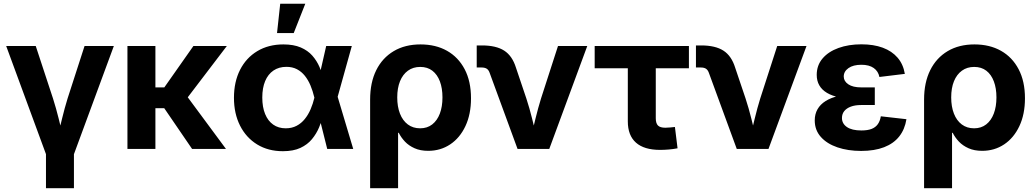

<svg xmlns="http://www.w3.org/2000/svg" viewBox="-20 -775 5389 999"><path d="M222.2 35.2 12.2 -535.6H166L255.9 -262.2Q272 -211.4 284.7 -160.2Q297.4 -108.9 310.5 -55.2H277.8Q291 -108.9 303.5 -160.2Q315.9 -211.4 331.5 -262.2L419.9 -535.6H572.3L361.8 35.2ZM219.2 204.1V-3.4H364.7V204.1Z M788.6 -535.6V0H643.1V-535.6ZM1160.2 -535.6 913.6 -211.9H754.9L751.5 -320.3H835L986.3 -535.6ZM979.5 0 830.6 -217.8 940.9 -290.5 1155.8 0Z M1452.1 11.7Q1375.5 11.7 1318.1 -23.4Q1260.7 -58.6 1229 -121.3Q1197.3 -184.1 1197.3 -266.1Q1197.3 -349.1 1229 -411.6Q1260.7 -474.1 1318.8 -509Q1377 -543.9 1454.6 -543.9Q1507.8 -543.9 1544.7 -528.1Q1581.5 -512.2 1605 -485.6Q1628.4 -459 1642.6 -426Q1656.7 -393.1 1664.6 -359.9H1705.1L1735.8 -274.9L1817.9 0H1682.6L1615.2 -269Q1607.4 -301.8 1595.5 -330.3Q1583.5 -358.9 1566.2 -380.6Q1548.8 -402.3 1525.1 -414.8Q1501.5 -427.2 1470.2 -427.2Q1431.2 -427.2 1402.8 -408Q1374.5 -388.7 1359.6 -353Q1344.7 -317.4 1344.7 -267.6Q1344.7 -217.8 1359.4 -181.9Q1374 -146 1401.4 -126.7Q1428.7 -107.4 1466.8 -107.4Q1498.5 -107.4 1523.2 -120.4Q1547.9 -133.3 1565.9 -155.8Q1584 -178.2 1596.2 -206.8Q1608.4 -235.4 1615.7 -266.1L1677.2 -535.6H1810.5L1735.4 -266.1L1704.1 -181.2H1663.6Q1654.8 -147 1640.6 -113Q1626.5 -79.1 1603 -50.8Q1579.6 -22.5 1543 -5.4Q1506.3 11.7 1452.1 11.7ZM1421.4 -603 1438 -755.4H1568.4L1508.3 -603Z M1905.8 204.1V-256.8Q1905.8 -345.7 1937.7 -409.9Q1969.7 -474.1 2028.6 -509Q2087.4 -543.9 2168 -543.9Q2247.1 -543.9 2305.9 -510.7Q2364.7 -477.5 2397.7 -414.8Q2430.7 -352.1 2430.7 -263.7Q2430.7 -180.2 2401.6 -118.7Q2372.6 -57.1 2322.3 -23.7Q2272 9.8 2208 9.8Q2167 9.8 2137 -3.7Q2106.9 -17.1 2086.9 -38.3Q2066.9 -59.6 2054.7 -84H2051.3V204.1ZM2166 -107.4Q2203.1 -107.4 2229 -127.7Q2254.9 -147.9 2268.6 -184.1Q2282.2 -220.2 2282.2 -268.1Q2282.2 -315.9 2268.8 -351.6Q2255.4 -387.2 2229.7 -407Q2204.1 -426.8 2166.5 -426.8Q2129.4 -426.8 2102.5 -407.2Q2075.7 -387.7 2061.3 -352.3Q2046.9 -316.9 2046.9 -268.1Q2046.9 -220.2 2061 -183.8Q2075.2 -147.5 2102.1 -127.4Q2128.9 -107.4 2166 -107.4Z M2672.9 0 2527.3 -397Q2522 -411.6 2512.2 -417.7Q2502.4 -423.8 2485.8 -423.8H2460.4V-538.6H2487.8Q2561.5 -538.6 2603.5 -511.5Q2645.5 -484.4 2664.6 -422.9L2718.8 -262.2Q2735.4 -211.4 2748 -160.2Q2760.7 -108.9 2773.9 -55.2H2741.2Q2754.4 -108.9 2766.8 -160.2Q2779.3 -211.4 2794.9 -262.2L2883.3 -535.6H3035.6L2837.9 0Z M3414.6 4.9Q3331.5 4.9 3289.1 -32.7Q3246.6 -70.3 3246.6 -143.6V-419.9H3074.2V-535.6H3564.5V-419.9H3392.1V-159.7Q3392.1 -133.3 3403.6 -121.8Q3415 -110.4 3441.9 -110.4Q3452.6 -110.4 3467.3 -111.8Q3481.9 -113.3 3491.7 -114.3L3505.4 -3.4Q3482.4 1 3459.5 2.9Q3436.5 4.9 3414.6 4.9Z M3813.5 0 3668 -397Q3662.6 -411.6 3652.8 -417.7Q3643.1 -423.8 3626.5 -423.8H3601.1V-538.6H3628.4Q3702.1 -538.6 3744.1 -511.5Q3786.1 -484.4 3805.2 -422.9L3859.4 -262.2Q3876 -211.4 3888.7 -160.2Q3901.4 -108.9 3914.6 -55.2H3881.8Q3895 -108.9 3907.5 -160.2Q3919.9 -211.4 3935.5 -262.2L4023.9 -535.6H4176.3L3978.5 0Z M4460.4 10.3Q4392.1 10.3 4337.4 -8.3Q4282.7 -26.9 4251 -62.5Q4219.2 -98.1 4219.2 -148.4Q4219.2 -181.2 4233.6 -206.5Q4248 -231.9 4276.1 -249.5Q4304.2 -267.1 4345.2 -276.4Q4386.2 -285.6 4439 -285.6H4531.7V-228.5H4460Q4429.2 -228.5 4407 -220.2Q4384.8 -211.9 4372.8 -197Q4360.8 -182.1 4360.8 -161.1Q4360.8 -131.8 4386.7 -114Q4412.6 -96.2 4461.9 -96.2Q4494.1 -96.2 4514.9 -104.2Q4535.6 -112.3 4547.4 -128.9Q4559.1 -145.5 4563 -169.9L4696.3 -154.8Q4688 -102.1 4658.9 -65.2Q4629.9 -28.3 4580.1 -9Q4530.3 10.3 4460.4 10.3ZM4441.4 -259.8Q4389.2 -259.8 4349.4 -267.8Q4309.6 -275.9 4283 -291.7Q4256.3 -307.6 4242.9 -331.1Q4229.5 -354.5 4229.5 -385.3Q4229.5 -435.1 4259.8 -470.7Q4290 -506.3 4342.8 -525.4Q4395.5 -544.4 4461.9 -544.4Q4525.4 -544.4 4573 -526.9Q4620.6 -509.3 4650.1 -475.1Q4679.7 -440.9 4688 -390.6L4555.7 -374.5Q4549.8 -404.3 4526.1 -421.1Q4502.4 -438 4461.9 -438Q4419.4 -438 4394.8 -420.7Q4370.1 -403.3 4370.1 -377Q4370.1 -352.5 4393.8 -336.4Q4417.5 -320.3 4460.9 -320.3H4531.7V-259.8Z M4788.1 204.1V-256.8Q4788.1 -345.7 4820.1 -409.9Q4852.1 -474.1 4910.9 -509Q4969.7 -543.9 5050.3 -543.9Q5129.4 -543.9 5188.2 -510.7Q5247.1 -477.5 5280 -414.8Q5313 -352.1 5313 -263.7Q5313 -180.2 5283.9 -118.7Q5254.9 -57.1 5204.6 -23.7Q5154.3 9.8 5090.3 9.8Q5049.3 9.8 5019.3 -3.7Q4989.3 -17.1 4969.2 -38.3Q4949.2 -59.6 4937 -84H4933.6V204.1ZM5048.3 -107.4Q5085.4 -107.4 5111.3 -127.7Q5137.2 -147.9 5150.9 -184.1Q5164.6 -220.2 5164.6 -268.1Q5164.6 -315.9 5151.1 -351.6Q5137.7 -387.2 5112.1 -407Q5086.4 -426.8 5048.8 -426.8Q5011.7 -426.8 4984.9 -407.2Q4958 -387.7 4943.6 -352.3Q4929.2 -316.9 4929.2 -268.1Q4929.2 -220.2 4943.4 -183.8Q4957.5 -147.5 4984.4 -127.4Q5011.2 -107.4 5048.3 -107.4Z"/></svg>

Font: Inter 20pt
Style: Bold
Weight: 700
Version: Version 4.001;git-66647c0bb